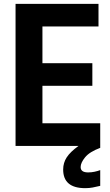

<svg xmlns="http://www.w3.org/2000/svg" viewBox="-20 -760 573 1000"><path d="M61 -740H493V-622H201V-431H461V-313H201V-118H502V10Q446 31 423 59.5Q400 88 400 110Q400 138 439 138Q456 138 472.5 134.5Q489 131 502 126V208Q481 213 463 216.5Q445 220 424 220Q309 220 309 123Q309 88 327.5 59.5Q346 31 389 0H61Z"/></svg>

Font: Encode Sans Compressed
Style: Bold
Weight: 700
Designer: Pablo Impallari, Andres Torresi
Foundry: Pablo Impallari, Andres Torresi
Version: Version 1.000; ttfautohint (v1.00) -l 8 -r 50 -G 200 -x 14 -